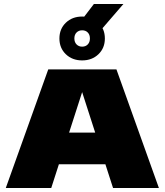

<svg xmlns="http://www.w3.org/2000/svg" viewBox="-20 -943 826 963"><path d="M9 0 222 -595H564L777 0H547L382 -512H402L237 0ZM232 -119 286 -278H499L552 -119ZM392 -640Q342.5 -640 310.2 -671Q278 -702 278 -750Q278 -798 310.2 -829Q342.5 -860 392 -860Q441.5 -860 473.8 -829Q506 -798 506 -750Q506 -702 473.8 -671Q441.5 -640 392 -640ZM392 -709Q409.5 -709 420.2 -720.2Q431 -731.5 431 -750Q431 -769 420.2 -780Q409.5 -791 392 -791Q375 -791 364 -780Q353 -769 353 -750Q353 -731.5 364 -720.2Q375 -709 392 -709ZM473 -777 383 -834 451 -923H599Z"/></svg>

Font: Encode Sans SC Expanded Black
Style: Regular
Weight: 900
Width: 7
Designer: Multiple Designers
Foundry: Impallari Type
Version: Version 3.002